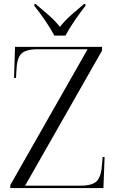

<svg xmlns="http://www.w3.org/2000/svg" viewBox="-20 -951 589 971"><path d="M32 0V-15L423 -702H172Q110 -702 87.5 -679Q65 -656 63 -594L61 -557H51L56 -714H496V-695L107 -12H387Q447 -12 469.5 -35Q492 -58 496 -120L499 -157H509L503 0ZM255 -771Q237 -805 208.5 -847Q180 -889 154 -921V-931H160Q191 -905 225.5 -875Q260 -845 283 -815Q306 -845 340 -875Q374 -905 405 -931H412V-921Q386 -889 357.5 -847Q329 -805 311 -771Z"/></svg>

Font: Noto Serif Display Light
Style: Regular
Weight: 300
Designer: Monotype Design Team
Foundry: Monotype Imaging Inc.
Version: Version 2.009